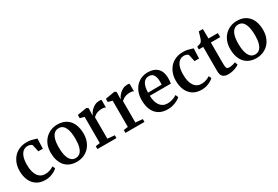

<svg xmlns="http://www.w3.org/2000/svg" viewBox="55 -1636 3744 2590"><g transform="rotate(-30 1927.5 -341.0)"><path d="M276.5 11Q193.5 11 138.8 -25Q84 -61 56.5 -123.8Q29 -186.5 29 -266Q28.5 -328.5 47.2 -381.5Q66 -434.5 101.5 -474.2Q137 -514 188.2 -536Q239.5 -558 304.5 -558Q341 -558 370.2 -552Q399.5 -546 421 -538.5Q442.5 -531 456.5 -527.5L451 -372.5H380.5L358 -476.5Q356.5 -485 346.2 -492Q336 -499 321.2 -503.2Q306.5 -507.5 289.5 -507.5Q250.5 -507.5 220.5 -484.2Q190.5 -461 173.5 -413.8Q156.5 -366.5 156 -294Q155.5 -235 166.5 -190.8Q177.5 -146.5 197.8 -117.5Q218 -88.5 245.8 -74Q273.5 -59.5 307 -59.5Q335.5 -59.5 361 -65.5Q386.5 -71.5 407.8 -81.2Q429 -91 444 -101L462.5 -61.5Q447 -45 418.5 -28.2Q390 -11.5 353.2 -0.2Q316.5 11 276.5 11Z M515 -270.5Q515 -341 536.8 -394.8Q558.5 -448.5 596.2 -484.8Q634 -521 681 -539.5Q728 -558 779 -558Q863.5 -558 919 -521.8Q974.5 -485.5 1002 -422Q1029.5 -358.5 1029.5 -276.5Q1029.5 -205.5 1007.5 -151.5Q985.5 -97.5 948.2 -61.2Q911 -25 863.5 -7Q816 11 765.5 11Q702.5 11 655.2 -9.8Q608 -30.5 577 -68Q546 -105.5 530.5 -157.2Q515 -209 515 -270.5ZM773.5 -41Q814 -41 841.8 -65.8Q869.5 -90.5 884.2 -140.5Q899 -190.5 899 -266.5Q899 -318 892.2 -361.8Q885.5 -405.5 870.8 -438Q856 -470.5 832 -488.2Q808 -506 773 -506Q732.5 -506 704 -481.5Q675.5 -457 660.5 -407Q645.5 -357 645.5 -280.5Q645.5 -228 652.5 -184.2Q659.5 -140.5 674.8 -108.5Q690 -76.5 714.2 -58.8Q738.5 -41 773.5 -41Z M1086 0V-44.5L1154 -54V-462.5L1087.5 -480.5V-530.5L1229 -554.5H1237L1259 -537.5V-514.5L1256 -426.5L1259 -428Q1263 -439 1276.2 -459.5Q1289.5 -480 1311.8 -501.2Q1334 -522.5 1364 -537.2Q1394 -552 1431 -552Q1444.5 -552 1452.8 -550.5Q1461 -549 1466 -547V-428Q1459.5 -433.5 1444.8 -437.5Q1430 -441.5 1407 -441.5Q1373 -441.5 1347.5 -433.5Q1322 -425.5 1303.5 -413.5Q1285 -401.5 1272 -389V-54.5L1382.5 -44V0Z M1522.5 0V-44.5L1590.5 -54V-462.5L1524 -480.5V-530.5L1665.5 -554.5H1673.5L1695.5 -537.5V-514.5L1692.5 -426.5L1695.5 -428Q1699.5 -439 1712.8 -459.5Q1726 -480 1748.2 -501.2Q1770.5 -522.5 1800.5 -537.2Q1830.5 -552 1867.5 -552Q1881 -552 1889.2 -550.5Q1897.5 -549 1902.5 -547V-428Q1896 -433.5 1881.2 -437.5Q1866.5 -441.5 1843.5 -441.5Q1809.5 -441.5 1784 -433.5Q1758.5 -425.5 1740 -413.5Q1721.5 -401.5 1708.5 -389V-54.5L1819 -44V0Z M2182 11Q2097.5 11 2042 -24.5Q1986.5 -60 1959.5 -123.5Q1932.5 -187 1932.5 -270.5Q1932.5 -337 1951.8 -390Q1971 -443 2005.8 -480.5Q2040.5 -518 2087.5 -538Q2134.5 -558 2190.5 -558Q2285 -558 2337.2 -507.2Q2389.5 -456.5 2392 -361.5Q2392 -330.5 2390.5 -308.2Q2389 -286 2385 -269.5H2057.5Q2058.5 -222.5 2069 -183.8Q2079.5 -145 2099.2 -117.2Q2119 -89.5 2148.2 -74.5Q2177.5 -59.5 2216.5 -59.5Q2257 -59.5 2298 -73.5Q2339 -87.5 2361.5 -105L2380.5 -63Q2363.5 -45 2332.5 -28.2Q2301.5 -11.5 2262.2 -0.2Q2223 11 2182 11ZM2057.5 -317.5 2270 -320Q2271.5 -330.5 2272 -342.5Q2272.5 -354.5 2272.5 -365Q2272.5 -429 2250.8 -467.5Q2229 -506 2176 -506Q2151 -506 2129.8 -495.8Q2108.5 -485.5 2092.8 -463.2Q2077 -441 2068 -405Q2059 -369 2057.5 -317.5Z M2710 11Q2627 11 2572.2 -25Q2517.5 -61 2490 -123.8Q2462.5 -186.5 2462.5 -266Q2462 -328.5 2480.8 -381.5Q2499.5 -434.5 2535 -474.2Q2570.5 -514 2621.8 -536Q2673 -558 2738 -558Q2774.5 -558 2803.8 -552Q2833 -546 2854.5 -538.5Q2876 -531 2890 -527.5L2884.5 -372.5H2814L2791.5 -476.5Q2790 -485 2779.8 -492Q2769.5 -499 2754.8 -503.2Q2740 -507.5 2723 -507.5Q2684 -507.5 2654 -484.2Q2624 -461 2607 -413.8Q2590 -366.5 2589.5 -294Q2589 -235 2600 -190.8Q2611 -146.5 2631.2 -117.5Q2651.5 -88.5 2679.2 -74Q2707 -59.5 2740.5 -59.5Q2769 -59.5 2794.5 -65.5Q2820 -71.5 2841.2 -81.2Q2862.5 -91 2877.5 -101L2896 -61.5Q2880.5 -45 2852 -28.2Q2823.5 -11.5 2786.8 -0.2Q2750 11 2710 11Z M3123 10Q3068.5 10 3039.8 -15.5Q3011 -41 3011 -104V-480H2943V-523Q2952.5 -526 2964.5 -529.2Q2976.5 -532.5 2987 -536Q2997.5 -539.5 3003 -543.5Q3009.5 -548.5 3014.5 -554.2Q3019.5 -560 3023.5 -568Q3027.5 -576 3031.5 -585.5Q3036.5 -597.5 3042.5 -617.2Q3048.5 -637 3054.2 -657.2Q3060 -677.5 3064 -691.5H3127.5L3129.5 -543H3275.5V-480H3130V-169Q3130 -121.5 3134 -99.5Q3138 -77.5 3149.5 -71.2Q3161 -65 3182.5 -65Q3206.5 -65 3234.2 -72Q3262 -79 3277 -86L3293 -42.5Q3277.5 -30 3250.8 -18Q3224 -6 3191 2Q3158 10 3123 10Z M3311.5 -270.5Q3311.5 -341 3333.2 -394.8Q3355 -448.5 3392.8 -484.8Q3430.5 -521 3477.5 -539.5Q3524.5 -558 3575.5 -558Q3660 -558 3715.5 -521.8Q3771 -485.5 3798.5 -422Q3826 -358.5 3826 -276.5Q3826 -205.5 3804 -151.5Q3782 -97.5 3744.8 -61.2Q3707.5 -25 3660 -7Q3612.5 11 3562 11Q3499 11 3451.8 -9.8Q3404.5 -30.5 3373.5 -68Q3342.5 -105.5 3327 -157.2Q3311.5 -209 3311.5 -270.5ZM3570 -41Q3610.5 -41 3638.2 -65.8Q3666 -90.5 3680.8 -140.5Q3695.5 -190.5 3695.5 -266.5Q3695.5 -318 3688.8 -361.8Q3682 -405.5 3667.2 -438Q3652.5 -470.5 3628.5 -488.2Q3604.5 -506 3569.5 -506Q3529 -506 3500.5 -481.5Q3472 -457 3457 -407Q3442 -357 3442 -280.5Q3442 -228 3449 -184.2Q3456 -140.5 3471.2 -108.5Q3486.5 -76.5 3510.8 -58.8Q3535 -41 3570 -41Z"/></g></svg>

Font: Merriweather 48pt SemiBold
Style: Regular
Weight: 600
Version: Version 2.100